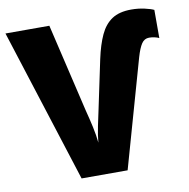

<svg xmlns="http://www.w3.org/2000/svg" viewBox="-81 -801 863 879"><g transform="rotate(-10 351.0 -361.0)"><path d="M644 -581Q622 -581 609 -561.5Q596 -542 584 -501L442 0H228L0 -714H204L301 -302Q311 -264 320 -223Q329 -182 332 -148Q335 -182 343.5 -223.5Q352 -265 360 -301L407 -524Q421 -589 441.5 -633Q462 -677 496 -699.5Q530 -722 586 -722Q618 -722 647 -715.5Q676 -709 690 -702V-571Q683 -575 670 -578Q657 -581 644 -581Z"/></g></svg>

Font: Noto Sans Disp ExtBd
Style: Regular
Weight: 800
Designer: Monotype Design Team
Foundry: Monotype Imaging Inc.
Version: Version 2.000;GOOG;noto-source:20170915:90ef993387c0; ttfaut